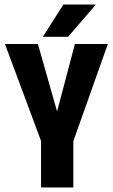

<svg xmlns="http://www.w3.org/2000/svg" viewBox="-20 -831 499 851"><path d="M305 0H162V-206L2 -636H148L233 -337L312 -636H458L305 -205ZM405 -811 282 -668H170L261 -811Z"/></svg>

Font: Teko SemiBold
Style: Regular
Weight: 600
Designer: Manushi Parikh, Jonny Pinhorn
Foundry: Indian Type Foundry
Version: Version 1.106;PS 1.0;hotconv 1.0.78;makeotf.lib2.5.61930; tt